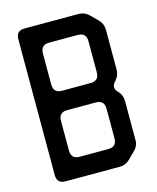

<svg xmlns="http://www.w3.org/2000/svg" viewBox="-109 -785 713 871"><g transform="rotate(-15 247.5 -350.0)"><path d="M90 9H344Q373 9 393 -11L425 -43Q447 -65 445 -93V-272Q445 -302 425 -322L423 -324Q413 -334 413 -346Q413 -359 425 -371Q445 -393 445 -421V-607Q445 -636 425 -656L393 -688Q372 -709 344 -709H90Q50 -709 50 -669V-31Q50 9 90 9ZM141 -432V-578Q141 -618 181 -618H315Q355 -618 355 -578V-432Q355 -392 314 -392H181Q141 -392 141 -432ZM141 -122V-261Q141 -301 181 -301H315Q355 -301 355 -261V-122Q355 -82 315 -82H181Q141 -82 141 -122Z"/></g></svg>

Font: WDXL Lubrifont JP N
Style: Regular
Weight: 400
Designer: [WDXL Lubrifont] Copyright 2020-2022 (c) NightFurySL2001, Skr-ZERO; [ZCOOL QingKe HuangYou] Copyright 2018-2022 (c) The 
Version: Version 2.001;hotconv 1.1.1;makeotfexe 2.6.0